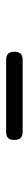

<svg xmlns="http://www.w3.org/2000/svg" viewBox="252 -1026 95 640"><g transform="rotate(-90 300.0 -706.5)"><path d="M180 -679Q166 -679 159.5 -686Q153 -693 153 -707Q153 -721 159.5 -727.5Q166 -734 180 -734H420Q434 -734 440.5 -727Q447 -720 447 -707Q447 -693 440.5 -686Q434 -679 420 -679Z"/></g></svg>

Font: Maple Mono ExtraLight
Style: Regular
Weight: 275
Monospace: yes
Designer: subframe7536
Version: Version 7.000